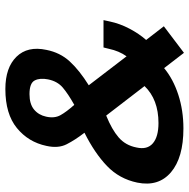

<svg xmlns="http://www.w3.org/2000/svg" viewBox="-15 -679 706 716"><g transform="rotate(-90 338.0 -321.0)"><path d="M499 12 442 -62Q401 -28 342.5 -9Q284 10 217 10Q108 10 53.5 -36.5Q-1 -83 15 -162Q29 -229 77 -275Q125 -321 201 -359Q174 -394 158 -425.5Q142 -457 152 -501Q166 -568 218.5 -611Q271 -654 364 -654Q444 -654 484.5 -612.5Q525 -571 510 -501Q500 -450 467 -414Q434 -378 378 -343L486 -202Q506 -230 514 -268L519 -288H621L616 -265Q608 -227 589 -191Q570 -155 547 -129L598 -63ZM305 -397Q346 -420 369.5 -440Q393 -460 400 -495Q406 -525 396 -544.5Q386 -564 345 -564Q308 -564 287.5 -547Q267 -530 261 -502Q254 -471 266.5 -448.5Q279 -426 305 -397ZM237 -83Q325 -83 375 -135L265 -278Q213 -257 183.5 -231.5Q154 -206 146 -165Q137 -125 161.5 -104Q186 -83 237 -83Z"/></g></svg>

Font: Kanit Medium
Style: Italic
Weight: 500
Italic angle: -12°
Designer: Katatrad Team
Foundry: CadsonDemak
Version: Version 2.000; ttfautohint (v1.8.3)